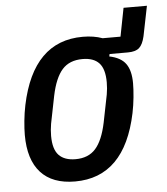

<svg xmlns="http://www.w3.org/2000/svg" viewBox="-49 -672 634 728"><g transform="rotate(-5 268.5 -308.0)"><path d="M208 12Q122 12 77.5 -37Q33 -86 33 -180Q33 -203 36 -233.5Q39 -264 45 -293Q95 -532 284 -532Q326 -532 359 -520H427L448 -628H537L514 -514Q507 -483 493 -470.5Q479 -458 450 -458H380L378 -449Q422 -440 440.5 -414Q459 -388 459 -340Q459 -317 456 -286.5Q453 -256 447 -227Q397 12 208 12ZM217 -72Q266 -72 293.5 -103Q321 -134 335 -201L356 -306Q358 -317 359 -329Q360 -341 360 -352Q360 -403 339 -425.5Q318 -448 276 -448Q226 -448 198.5 -417Q171 -386 157 -319L136 -214Q134 -203 133 -191Q132 -179 132 -168Q132 -117 153.5 -94.5Q175 -72 217 -72Z"/></g></svg>

Font: IBM Plex Sans Condensed Medium
Style: Italic
Weight: 500
Width: 3
Italic angle: -11°
Designer: Mike Abbink, Paul van der Laan, Pieter van Rosmalen
Foundry: Bold Monday
Version: Version 1.3